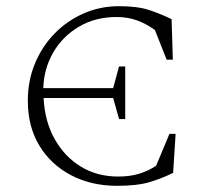

<svg xmlns="http://www.w3.org/2000/svg" viewBox="-20 -591 680 621"><path d="M359 10Q275 10 209.5 -24.5Q144 -59 107 -120.5Q70 -182 70 -265Q70 -330 93 -385.5Q116 -441 156.5 -482.5Q197 -524 250.5 -547.5Q304 -571 365 -571Q425 -571 462.5 -558.5Q500 -546 535 -529L539 -398H519L481 -494Q450 -516 420.5 -526Q391 -536 358 -536Q288 -536 235 -504.5Q182 -473 152 -421Q122 -369 120 -306H346L365 -376H385V-206H365L346 -274H121Q125 -197 157.5 -140Q190 -83 242.5 -51.5Q295 -20 362 -20Q402 -20 431.5 -29.5Q461 -39 485 -55L528 -158H548L540 -32Q504 -14 464 -2Q424 10 359 10Z"/></svg>

Font: Spectral SC ExtraLight
Style: Regular
Weight: 275
Designer: Jean-Baptiste Levee
Foundry: Production Type
Version: Version 2.001